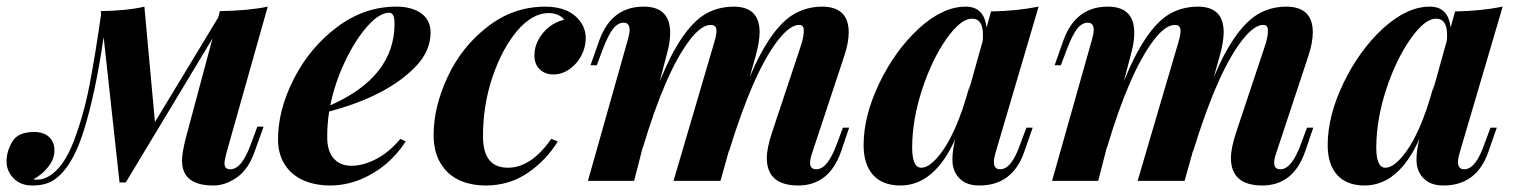

<svg xmlns="http://www.w3.org/2000/svg" viewBox="-80 -551 4624 585"><path d="M570.3 14.2Q474.6 14.2 474.6 -61.5Q474.6 -84 484.9 -126L567.4 -433.6L303.2 4.9H284.2L235.8 -438Q210.4 -263.7 174.3 -149.7Q138.2 -35.6 80.1 0Q55.7 14.2 19 14.2Q-17.6 14.2 -38.8 -7.8Q-60.1 -29.8 -60.1 -59.6Q-60.1 -89.4 -42.7 -119.1Q-25.4 -148.9 23.9 -148.9Q53.2 -148.9 69.6 -133.5Q85.9 -118.2 85.9 -92.8Q85.9 -67.4 67.9 -43.7Q49.8 -20 22 -4.9Q24.4 -2.9 39.1 -3.9Q53.7 -4.9 70.8 -15.1Q114.7 -42 145 -121.6Q175.3 -201.2 192.6 -291.3Q210 -381.3 228 -507.3L227.1 -517.1Q310.1 -518.6 359.9 -530.8L392.1 -179.2L585 -498L589.8 -517.1Q678.2 -518.6 735.8 -530.8L609.9 -85Q604 -62.5 604 -53.2Q604 -35.2 621.6 -35.2Q657.2 -35.2 685.1 -113.8L704.1 -165H723.1L695.8 -88.9Q676.8 -34.7 641.6 -10.3Q606.4 14.2 570.3 14.2Z M926.3 -230Q1122.1 -316.4 1122.1 -479Q1122.1 -512.2 1106 -512.2Q1076.2 -512.2 1039.6 -471.2Q1002.9 -430.2 971.7 -364.7Q940.4 -299.3 926.3 -230ZM927.2 14.2Q879.4 14.2 843.5 -2Q807.6 -18.1 787.4 -50Q767.1 -82 767.1 -127Q767.1 -215.8 815.2 -310.5Q863.3 -405.3 946.3 -468Q1029.3 -530.8 1127.9 -530.8Q1174.3 -530.8 1203.1 -510.5Q1231.9 -490.2 1231.9 -452.1Q1231.9 -395 1185.5 -347.2Q1098.6 -257.8 922.9 -211.4Q917 -175.3 917 -132.8Q917 -90.3 936.8 -68.1Q956.5 -45.9 991 -45.9Q1025.4 -45.9 1064.7 -65.7Q1104 -85.4 1140.1 -127.9L1156.2 -120.1Q1105 -41 1020 -4.9Q975.1 13.7 927.2 14.2Z M1401.4 14.2Q1301.8 13.7 1261.7 -54.7Q1241.2 -88.9 1241.2 -140.1Q1241.2 -225.6 1284.2 -317.4Q1327.1 -409.2 1405.8 -469.7Q1483.9 -530.8 1582.5 -530.8Q1656.7 -530.3 1689.5 -483.4Q1704.6 -461.9 1704.6 -434.6Q1704.6 -407.2 1691.4 -381.8Q1678.2 -356.4 1655.3 -340.3Q1632.3 -324.2 1606.4 -324.2Q1580.6 -324.2 1564.5 -339.8Q1548.3 -355.5 1548.3 -381.8Q1548.3 -408.2 1561 -430.7Q1586.9 -477.5 1639.2 -491.2Q1622.1 -511.2 1591.3 -511.2Q1542.5 -511.2 1496.1 -457.5Q1450.2 -403.3 1420.9 -317.4Q1391.6 -231.4 1391.6 -135.7Q1391.6 -40 1467.3 -40Q1538.6 -40 1599.6 -127.9L1619.6 -120.1Q1584 -62.5 1528.3 -24.4Q1472.7 13.7 1401.4 14.2Z M2482.4 -88.9Q2446.3 14.2 2351.6 14.2Q2256.8 13.7 2256.3 -69.3Q2256.3 -98.6 2271.5 -145L2361.3 -415Q2369.1 -439.9 2369.1 -457.5Q2369.1 -475.1 2355.5 -475.1Q2328.6 -475.6 2293.9 -432.6Q2217.8 -338.9 2141.1 -89.8V-92.3L2115.2 0H1972.2L2094.2 -415Q2103 -443.4 2103 -456.1Q2103 -475.1 2086.4 -475.1Q2056.6 -475.6 2020.5 -427.7Q1947.3 -331.1 1878.4 -100.1V-102.5L1852.1 0H1711.4L1833.5 -432.1Q1838.4 -449.2 1838.4 -460.4Q1837.9 -481.9 1820.3 -481.9Q1802.7 -481.9 1788.1 -463.4Q1773.4 -444.8 1757.3 -402.8L1738.3 -352.1H1719.2L1746.1 -428.2Q1783.2 -530.8 1881.3 -530.8Q1961.9 -530.8 1961.9 -450.7Q1961.9 -422.9 1953.1 -391.1L1930.2 -303.2Q1995.1 -463.9 2068.4 -507.8Q2106.4 -530.3 2155.3 -530.8Q2234.4 -530.8 2234.4 -453.1Q2234.4 -423.8 2222.2 -379.9L2204.1 -315.9Q2269.5 -470.7 2343.8 -510.7Q2380.4 -530.3 2424.3 -530.8Q2505.9 -530.8 2505.9 -452.6Q2505.9 -420.9 2492.2 -379.9L2394.5 -85Q2388.2 -66.4 2388.2 -55.2Q2388.2 -35.2 2407.2 -35.2Q2441.9 -35.2 2470.2 -113.8L2488.3 -162.1H2507.3Z M2699.2 -102.1Q2699.2 -40 2727.1 -40Q2748.5 -40 2775.4 -70.3Q2834 -136.7 2875.5 -294.9L2870.6 -270.5L2914.1 -426.3Q2915 -432.1 2915 -443.4Q2915.5 -494.1 2881.3 -494.1Q2847.2 -494.1 2803.7 -432.6Q2760.3 -371.1 2730 -279.8Q2699.7 -188 2699.2 -102.1ZM2862.3 -530.8Q2918.9 -530.8 2925.8 -466.8L2939.5 -516.1Q3019 -517.6 3084.5 -530.8L2953.1 -85Q2948.2 -67.9 2948.2 -57.6Q2948.2 -35.2 2967.3 -35.2Q3002.4 -35.2 3029.3 -113.8L3047.4 -162.1H3066.4L3041 -88.9Q3005.4 14.2 2903.8 14.2Q2856.9 14.2 2835.4 -17.1Q2821.8 -37.1 2821.8 -64.5Q2821.8 -91.8 2830.6 -127.4Q2767.1 14.2 2663.1 14.2Q2607.9 13.7 2579.6 -18.6Q2551.3 -50.8 2551.3 -108.9Q2551.3 -197.8 2599.1 -297.4Q2647 -397 2719.2 -463.9Q2792.5 -530.8 2862.3 -530.8Z M3896.5 -88.9Q3860.4 14.2 3765.6 14.2Q3670.9 13.7 3670.4 -69.3Q3670.4 -98.6 3685.5 -145L3775.4 -415Q3783.2 -439.9 3783.2 -457.5Q3783.2 -475.1 3769.5 -475.1Q3742.7 -475.6 3708 -432.6Q3631.8 -338.9 3555.2 -89.8V-92.3L3529.3 0H3386.2L3508.3 -415Q3517.1 -443.4 3517.1 -456.1Q3517.1 -475.1 3500.5 -475.1Q3470.7 -475.6 3434.6 -427.7Q3361.3 -331.1 3292.5 -100.1V-102.5L3266.1 0H3125.5L3247.6 -432.1Q3252.4 -449.2 3252.4 -460.4Q3252 -481.9 3234.4 -481.9Q3216.8 -481.9 3202.1 -463.4Q3187.5 -444.8 3171.4 -402.8L3152.3 -352.1H3133.3L3160.2 -428.2Q3197.3 -530.8 3295.4 -530.8Q3376 -530.8 3376 -450.7Q3376 -422.9 3367.2 -391.1L3344.2 -303.2Q3409.2 -463.9 3482.4 -507.8Q3520.5 -530.3 3569.3 -530.8Q3648.4 -530.8 3648.4 -453.1Q3648.4 -423.8 3636.2 -379.9L3618.2 -315.9Q3683.6 -470.7 3757.8 -510.7Q3794.4 -530.3 3838.4 -530.8Q3919.9 -530.8 3919.9 -452.6Q3919.9 -420.9 3906.2 -379.9L3808.6 -85Q3802.2 -66.4 3802.2 -55.2Q3802.2 -35.2 3821.3 -35.2Q3856 -35.2 3884.3 -113.8L3902.3 -162.1H3921.4Z M4113.3 -102.1Q4113.3 -40 4141.1 -40Q4162.6 -40 4189.5 -70.3Q4248 -136.7 4289.6 -294.9L4284.7 -270.5L4328.1 -426.3Q4329.1 -432.1 4329.1 -443.4Q4329.6 -494.1 4295.4 -494.1Q4261.2 -494.1 4217.8 -432.6Q4174.3 -371.1 4144 -279.8Q4113.8 -188 4113.3 -102.1ZM4276.4 -530.8Q4333 -530.8 4339.8 -466.8L4353.5 -516.1Q4433.1 -517.6 4498.5 -530.8L4367.2 -85Q4362.3 -67.9 4362.3 -57.6Q4362.3 -35.2 4381.3 -35.2Q4416.5 -35.2 4443.4 -113.8L4461.4 -162.1H4480.5L4455.1 -88.9Q4419.4 14.2 4317.9 14.2Q4271 14.2 4249.5 -17.1Q4235.8 -37.1 4235.8 -64.5Q4235.8 -91.8 4244.6 -127.4Q4181.2 14.2 4077.1 14.2Q4022 13.7 3993.7 -18.6Q3965.3 -50.8 3965.3 -108.9Q3965.3 -197.8 4013.2 -297.4Q4061 -397 4133.3 -463.9Q4206.5 -530.8 4276.4 -530.8Z"/></svg>

Font: PlayfairDisplay-BoldItalic
Style: Bold Italic
Weight: 700
Italic angle: -14.9847°
Designer: Claus Eggers Sørensen
Foundry: Claus Eggers Sørensen
Version: Version 1.002;PS 001.002;hotconv 1.0.70;makeotf.lib2.5.58329